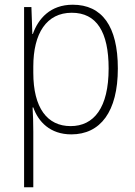

<svg xmlns="http://www.w3.org/2000/svg" viewBox="-20 -610 571 813"><path d="M288 -590C193 -590 142 -531 119 -466H117L113 -580H82V183H121V-52C121 -87 120 -124 118 -155H121C142 -95 192 -41 282 -41C405 -41 479 -137 479 -320C479 -499 412 -590 288 -590ZM284 -556C389 -556 440 -475 440 -320C440 -154 378 -76 279 -76C180 -76 121 -153 121 -302V-328C121 -469 177 -556 284 -556Z"/></svg>

Font: Noto Sans Tamil UI SemiCondensed ExtraLight
Style: Regular
Weight: 200
Width: 4
Designer: Jelle Bosma - Monotype Design Team
Foundry: Monotype Imaging Inc.
Version: Version 2.004